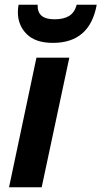

<svg xmlns="http://www.w3.org/2000/svg" viewBox="-20 -786 426 806"><path d="M133 -544H271L155 0H18ZM55 -735Q55 -751 58 -766H138Q137 -735 154.5 -720Q172 -705 209 -705Q247 -705 270 -719Q293 -733 302 -766H386Q357 -606 202 -606Q129 -606 92 -643Q55 -680 55 -735Z"/></svg>

Font: Noto Sans Display
Style: Bold Italic
Weight: 700
Italic angle: -12°
Designer: Monotype Design team
Foundry: Monotype Imaging Inc.
Version: Version 1.000